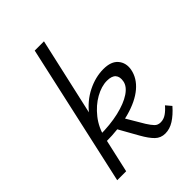

<svg xmlns="http://www.w3.org/2000/svg" viewBox="-210 -808 910 910"><g transform="rotate(-45 245.5 -353.0)"><path d="M34 0 192 -711H254L94 0ZM352 5Q322 5 301.5 -15Q281 -35 259 -74L196 -186L257 -197L318 -94Q332 -72 343.5 -60Q355 -48 374 -48Q394 -48 411.5 -60Q429 -72 445 -91L468 -64Q439 -31 410.5 -13Q382 5 352 5ZM120 -166 121 -209Q197 -209 254.5 -222.5Q312 -236 346.5 -259Q381 -282 386 -311Q391 -338 378 -353Q365 -368 333 -368Q296 -368 255 -345Q214 -322 181 -280.5Q148 -239 135 -183H103Q119 -261 159.5 -313.5Q200 -366 253.5 -392.5Q307 -419 360 -419Q412 -419 435 -391.5Q458 -364 451 -324Q442 -276 400 -240.5Q358 -205 287 -185.5Q216 -166 120 -166Z"/></g></svg>

Font: Ysabeau Office
Style: Italic
Weight: 400
Italic angle: -12°
Designer: Christian Thalmann (Catharsis Fonts)
Version: Version 2.001;gftools[0.9.30]; featfreeze: tnum,lnum,ss02